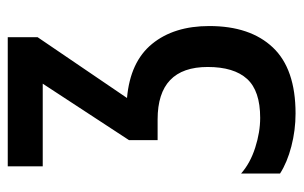

<svg xmlns="http://www.w3.org/2000/svg" viewBox="-160 -594 764 483"><g transform="rotate(-90 221.5 -352.0)"><path d="M370 -714V-639L217 -414Q308 -406 353 -351Q398 -296 398 -207Q398 -104 344 -47Q290 10 178 10Q136 10 95.5 -0.5Q55 -11 27 -29V-127Q53 -104 92 -91.5Q131 -79 167 -79Q235 -79 265 -112Q295 -145 295 -211Q295 -337 163 -337H111V-409L253 -626H45V-714Z"/></g></svg>

Font: Noto Sans ExtraCondensed Medium
Style: Regular
Weight: 500
Width: 2
Designer: Monotype Design Team
Foundry: Monotype Imaging Inc.
Version: Version 2.013; ttfautohint (v1.8.4.7-5d5b)